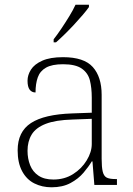

<svg xmlns="http://www.w3.org/2000/svg" viewBox="-20 -786 567 816"><path d="M199 10Q159 10 126 -6.5Q93 -23 74 -58.5Q55 -94 55 -147Q55 -226 111.5 -263Q168 -300 287 -304L370 -307V-371Q370 -413 362 -444.5Q354 -476 327.5 -494.5Q301 -513 248 -513Q201 -513 175.5 -498.5Q150 -484 140.5 -457Q131 -430 131 -393Q115 -393 106 -405Q97 -417 97 -443Q97 -467 111.5 -490Q126 -513 159.5 -528Q193 -543 248 -543Q337 -543 374.5 -501Q412 -459 412 -383V-111Q412 -76 416.5 -57Q421 -38 433 -31.5Q445 -25 471 -25H477V0H381L373 -100H370Q357 -78 335 -52Q313 -26 279.5 -8Q246 10 199 10ZM207 -23Q254 -23 290.5 -46Q327 -69 348.5 -104.5Q370 -140 370 -174V-281L289 -278Q216 -276 174 -259.5Q132 -243 114.5 -214Q97 -185 97 -145Q97 -112 108 -84Q119 -56 143.5 -39.5Q168 -23 207 -23ZM208 -619Q223 -638 240.5 -664Q258 -690 274.5 -717Q291 -744 301 -766H358V-756Q349 -743 332 -723Q315 -703 294.5 -681Q274 -659 254 -639.5Q234 -620 218 -606H208Z"/></svg>

Font: Noto Serif Hebrew ExtraLight
Style: Regular
Weight: 250
Version: Version 2.003